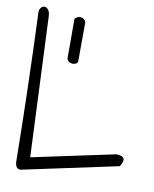

<svg xmlns="http://www.w3.org/2000/svg" viewBox="-91 -899 778 967"><g transform="rotate(10 298.5 -415.0)"><path d="M52.7 -42Q49.8 -251 45.9 -390.1Q42 -529.3 39.1 -615.7Q36.1 -702.1 34.2 -743.7Q32.2 -785.2 32.2 -797.9Q32.2 -812.5 40.5 -821.3Q48.8 -830.1 58.6 -829.6Q68.4 -829.1 77.1 -818.8Q85.9 -808.6 86.9 -786.1L118.2 -70.3L542 -160.2Q607.4 -160.2 570.3 -104.5L80.1 0Q52.7 0 52.7 -42ZM216.8 -795.9Q225.6 -805.7 235.8 -808.1Q246.1 -810.5 254.4 -807.6Q262.7 -804.7 268.1 -798.3Q273.4 -792 273.4 -784.2L272.5 -586.9Q271.5 -580.1 263.7 -575.7Q255.9 -571.3 246.6 -571.3Q237.3 -571.3 228.5 -576.7Q219.7 -582 216.8 -593.8Z"/></g></svg>

Font: Shadows Into Light Two
Style: Regular
Weight: 400
Designer: Kimberly Geswein
Foundry: Kimberly Geswein
Version: Version 1.003 2012